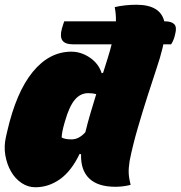

<svg xmlns="http://www.w3.org/2000/svg" viewBox="-26 -780 762 810"><path d="M275 -562Q316 -562 353 -537Q390 -512 403 -471L409 -473Q419 -505 428.5 -535Q438 -565 445 -593H282Q249 -593 237.5 -609Q226 -625 235 -659Q238 -670 240.5 -677Q243 -684 245 -690H463Q464 -718 458 -750Q479 -755 503 -757.5Q527 -760 549 -760Q650 -760 667 -690H670Q697 -690 709 -678Q721 -666 713 -636Q711 -626 707 -615Q703 -604 696 -593H663Q661 -581 657 -567Q651 -541 634 -490Q617 -439 596 -373.5Q575 -308 554.5 -237.5Q534 -167 521 -102Q516 -71 517 -49.5Q518 -28 525 0Q493 8 461 8Q387 8 350.5 -27Q314 -62 316 -129L310 -131Q275 -58 227 -24Q179 10 123 10Q92 10 65 -8Q38 -26 20.5 -56.5Q3 -87 -3.5 -125Q-10 -163 -1 -202L4 -224Q42 -391 112 -476.5Q182 -562 275 -562ZM234 -200Q248 -192 276 -192Q307 -192 334 -222Q344 -263 356 -303.5Q368 -344 380 -383Q365 -387 346 -387Q313 -387 289.5 -359Q266 -331 248 -268L246 -261Q235 -223 234 -200Z"/></svg>

Font: Recursive Sn Csl St XBk
Style: Italic
Weight: 1000
Italic angle: -15°
Version: Version 1.085;hotconv 1.1.0;makeotfexe 2.6.0; ttfautohint (v